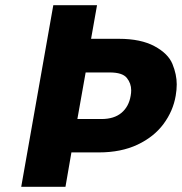

<svg xmlns="http://www.w3.org/2000/svg" viewBox="-20 -722 703 742"><path d="M659 -352Q649 -293 612 -243Q575 -193 511.5 -163Q448 -133 362 -133H256L233 0H62L186 -702H355L332 -572H440Q524 -572 577 -543.5Q630 -515 646.5 -474.5Q663 -434 663 -396Q663 -375 659 -352ZM372 -262Q421 -262 449.5 -286Q478 -310 485 -352Q487 -363 487 -373Q487 -400 470 -421Q453 -442 404 -442H311L279 -262Z"/></svg>

Font: Fz Poppins
Style: Bold Italic
Weight: 700
Italic angle: -10°
Designer: Ninad Kale (Devanagari), Jonny Pinhorn (Latin)
Foundry: Indian Type Foundry
Version: Vit hóa bi Vntype.Com & FontZin.Com